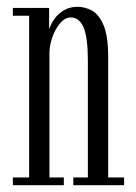

<svg xmlns="http://www.w3.org/2000/svg" viewBox="-20 -547 402 567"><path d="M18 0V-23H66V-500.5H18V-523.5H125V-460Q129 -474.5 140 -490.2Q151 -506 168.5 -516.5Q186 -527 209 -527Q230 -527 250.8 -516.2Q271.5 -505.5 285.5 -473.5Q299.5 -441.5 299.5 -377.5V-23H346.5V0H196.5V-23H239.5V-367Q239.5 -435.5 227 -465.5Q214.5 -495.5 188.5 -495.5Q175.5 -495.5 164.2 -485.2Q153 -475 144.2 -458.8Q135.5 -442.5 130.8 -424.2Q126 -406 126 -390V-23H168.5V0Z"/></svg>

Font: Imbue 48pt Light
Style: Regular
Weight: 300
Designer: Tyler Finck
Foundry: Etcetera Type Company
Version: Version 1.102